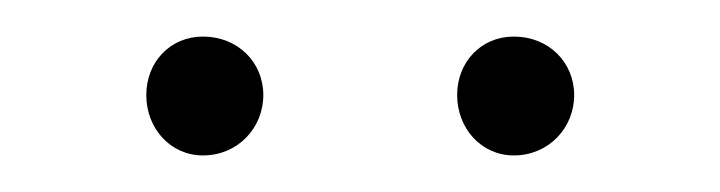

<svg xmlns="http://www.w3.org/2000/svg" viewBox="-20 -630 394 105"><path d="M91 -545C110 -545 124 -560 124 -578C124 -596 110 -610 91 -610C73 -610 60 -596 60 -578C60 -560 73 -545 91 -545ZM230 -578C230 -560 243 -545 261 -545C280 -545 294 -560 294 -578C294 -596 280 -610 261 -610C243 -610 230 -596 230 -578Z"/></svg>

Font: MV Cash Thin
Style: Regular
Weight: 100
Designer: Rodrigo Fuenzalida
Foundry: fragTYPE
Version: Version 1.100;Glyphs 3.1.2 (3151)